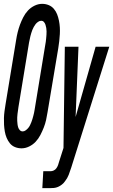

<svg xmlns="http://www.w3.org/2000/svg" viewBox="-42 -763 588 998"><path d="M70 8Q52 8 36 1.5Q20 -5 9.5 -18Q-1 -31 -7.5 -46.5Q-14 -62 -17 -79.5Q-20 -97 -21 -114.5Q-22 -132 -21.5 -149.5Q-21 -167 -18.5 -185.5Q-16 -204 -13 -222L42 -556Q45 -576 50 -596Q55 -616 62 -635Q69 -654 79 -673.5Q89 -693 103.5 -708.5Q118 -724 137.5 -733.5Q157 -743 177 -743Q177 -743 177 -743Q177 -743 177 -743Q195 -743 211 -736.5Q227 -730 238 -717Q249 -704 255 -688.5Q261 -673 264.5 -655.5Q268 -638 269 -620.5Q270 -603 269 -585.5Q268 -568 266 -549.5Q264 -531 261 -513L205 -179Q202 -159 197.5 -139Q193 -119 185.5 -100Q178 -81 168 -61.5Q158 -42 143.5 -26.5Q129 -11 109.5 -1.5Q90 8 70 8Q70 8 70 8Q70 8 70 8ZM76 -80Q84 -80 91.5 -85.5Q99 -91 104.5 -97.5Q110 -104 114 -112Q118 -120 121 -128Q124 -136 126.5 -144Q129 -152 131 -160Q133 -168 135 -176.5Q137 -185 138 -193L193 -528Q195 -537 196 -546Q197 -555 198 -564Q199 -573 199.5 -582Q200 -591 200 -600Q200 -609 198.5 -617.5Q197 -626 194.5 -634Q192 -642 186.5 -648.5Q181 -655 172 -655Q164 -655 156 -649.5Q148 -644 143 -637.5Q138 -631 133.5 -623Q129 -615 126 -607Q123 -599 120.5 -591Q118 -583 116 -575Q114 -567 112.5 -558.5Q111 -550 109 -542L54 -207Q53 -198 51.5 -189Q50 -180 49 -171Q48 -162 47.5 -153Q47 -144 47.5 -135Q48 -126 49 -117.5Q50 -109 52.5 -101Q55 -93 61 -86.5Q67 -80 76 -80ZM178 215 183 127H221Q229 127 237.5 123Q246 119 251.5 111Q257 103 260 94.5Q263 86 265 78L288 6L295 -520H366L351 -155L455 -520H526L328 109Q322 128 315 146Q308 164 296 179Q289 189 279.5 196.5Q270 204 259.5 208.5Q249 213 238 214Q227 215 216 215Z"/></svg>

Font: Iosevka SS04 Semibold
Style: Italic
Weight: 600
Italic angle: -9°
Monospace: yes
Designer: Belleve Invis
Foundry: Belleve Invis
Version: Version 19.0.0; ttfautohint (v1.8.4)